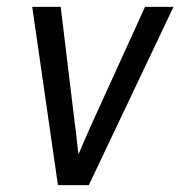

<svg xmlns="http://www.w3.org/2000/svg" viewBox="-20 -540 540 560"><path d="M149 0 74 -520H157L199 -173Q202 -153 204 -132Q206 -111 209 -90Q218 -111 227 -132Q236 -153 245 -173L403 -520H486L239 0Z"/></svg>

Font: Iosevka
Style: Italic
Weight: 400
Italic angle: -9°
Monospace: yes
Designer: Belleve Invis
Foundry: Belleve Invis
Version: Version 32.5.0; ttfautohint (v1.8.4)